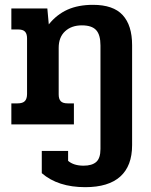

<svg xmlns="http://www.w3.org/2000/svg" viewBox="-20 -515 624 795"><path d="M153 202V110H262V151Q285 171 326 171Q361 171 378.5 155.5Q396 140 396 102V-327Q396 -371 378 -390.5Q360 -410 319 -410Q276 -410 249.5 -385.5Q223 -361 223 -317V-124Q223 -105 231.5 -96Q240 -87 260 -87H286V0H27V-87H53Q74 -87 83 -96.5Q92 -106 92 -126V-356Q92 -375 83.5 -384Q75 -393 55 -393H27V-480H176L182 -414Q215 -455 259.5 -475Q304 -495 365 -495Q449 -495 488 -452.5Q527 -410 527 -328V86Q527 172 478 216Q429 260 333 260Q220 260 153 202Z"/></svg>

Font: Pridi Medium
Style: Regular
Weight: 500
Designer: Katatrad Team
Foundry: CadsonDemak
Version: Version 1.001